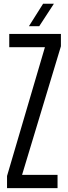

<svg xmlns="http://www.w3.org/2000/svg" viewBox="-20 -976 354 996"><path d="M16.5 0V-63L213 -731H28V-800H296V-736L94.5 -69H278.5V0ZM130 -840 203.5 -956.5H259.5L183.5 -840Z"/></svg>

Font: Big Shoulders Display Thin Medium
Style: Regular
Weight: 500
Version: Version 2.002